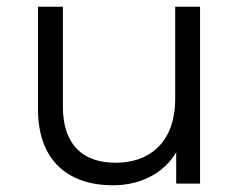

<svg xmlns="http://www.w3.org/2000/svg" viewBox="-20 -546 713 571"><path d="M316 5C399 5 467 -31 504 -93V0H575V-526H501V-250C501 -131 432 -62 324 -62C224 -62 167 -118 167 -229V-526H93V-221C93 -70 181 5 316 5Z"/></svg>

Font: Montserrat-Alt1
Style: Regular
Weight: 400
Designer: Differentunic
Foundry: Differentunic
Version: Version 7.222